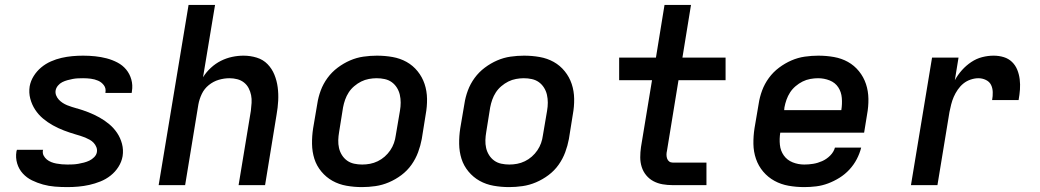

<svg xmlns="http://www.w3.org/2000/svg" viewBox="-20 -755 4240 783"><path d="M255 8Q229 8 204 6Q179 4 155.5 -2.5Q132 -9 110.5 -19.5Q89 -30 73 -47.5Q57 -65 50 -88.5Q43 -112 47 -137Q48 -139 48 -140.5Q48 -142 49 -144H156Q155 -143 155 -142.5Q155 -142 155 -142Q153 -130 158 -120.5Q163 -111 171 -104.5Q179 -98 189 -94Q199 -90 210 -88Q221 -86 232 -85Q243 -84 255 -84Q266 -84 277 -84.5Q288 -85 299.5 -87Q311 -89 322.5 -92Q334 -95 344.5 -100Q355 -105 364 -114Q373 -123 375 -134Q377 -145 373 -155Q369 -165 362 -172.5Q355 -180 346 -185Q337 -190 327.5 -194Q318 -198 308 -201Q298 -204 288 -207Q264 -214 240.5 -223Q217 -232 195.5 -244Q174 -256 155.5 -271.5Q137 -287 123.5 -307.5Q110 -328 103.5 -352.5Q97 -377 101 -403Q105 -425 117.5 -445Q130 -465 148 -480Q166 -495 187.5 -504.5Q209 -514 231 -519Q253 -524 275 -526Q297 -528 319 -528Q344 -528 368 -525.5Q392 -523 415 -517Q438 -511 459 -500Q480 -489 494.5 -471.5Q509 -454 515.5 -431Q522 -408 518 -383Q518 -381 517.5 -379.5Q517 -378 517 -376H410Q410 -377 410 -377.5Q410 -378 410 -378Q413 -395 403.5 -407.5Q394 -420 380 -426Q366 -432 350.5 -434Q335 -436 319 -436Q308 -436 297.5 -435.5Q287 -435 276.5 -433Q266 -431 255 -428Q244 -425 234 -420Q224 -415 216.5 -406Q209 -397 207 -387Q205 -376 209 -366Q213 -356 220 -348.5Q227 -341 235.5 -335.5Q244 -330 253.5 -326Q263 -322 273 -319Q283 -316 293 -313H294Q318 -306 341 -297Q364 -288 385.5 -276Q407 -264 425.5 -248.5Q444 -233 457.5 -213Q471 -193 477.5 -168.5Q484 -144 480 -118Q476 -95 463 -74.5Q450 -54 431 -39Q412 -24 389.5 -15Q367 -6 344.5 -1Q322 4 299.5 6Q277 8 255 8Z M627 0 749 -735H857L808 -440Q821 -461 840 -478.5Q859 -496 881 -507Q903 -518 926.5 -523Q950 -528 973 -528Q1001 -528 1027 -520Q1053 -512 1071 -493.5Q1089 -475 1099 -450.5Q1109 -426 1112.5 -399Q1116 -372 1114.5 -344Q1113 -316 1108 -288L1061 0H953L1003 -303Q1005 -319 1006 -335.5Q1007 -352 1004 -367Q1001 -382 994 -395.5Q987 -409 975 -418.5Q963 -428 947.5 -432Q932 -436 916 -436Q894 -436 872 -429.5Q850 -423 831.5 -408Q813 -393 803 -372Q793 -351 789 -329L735 0Z M1456 8Q1424 8 1393 2.5Q1362 -3 1336 -17.5Q1310 -32 1290.5 -55.5Q1271 -79 1262 -107.5Q1253 -136 1252.5 -168Q1252 -200 1257 -232L1274 -332Q1278 -359 1288 -386Q1298 -413 1315.5 -437Q1333 -461 1357 -479Q1381 -497 1407.5 -508.5Q1434 -520 1462 -524Q1490 -528 1517 -528Q1550 -528 1581 -522.5Q1612 -517 1638 -502.5Q1664 -488 1683 -464.5Q1702 -441 1711.5 -412.5Q1721 -384 1721.5 -352Q1722 -320 1716 -288L1700 -188Q1695 -161 1685 -134Q1675 -107 1658 -83Q1641 -59 1617 -41Q1593 -23 1566 -11.5Q1539 0 1511 4Q1483 8 1456 8ZM1457 -84Q1473 -84 1489 -87Q1505 -90 1520.5 -97.5Q1536 -105 1549 -116.5Q1562 -128 1571.5 -142Q1581 -156 1586.5 -171.5Q1592 -187 1594 -203L1611 -303Q1614 -320 1614 -336.5Q1614 -353 1610.5 -368.5Q1607 -384 1598.5 -397.5Q1590 -411 1577.5 -420Q1565 -429 1549 -432.5Q1533 -436 1516 -436Q1501 -436 1484.5 -433Q1468 -430 1453 -422.5Q1438 -415 1424.5 -403.5Q1411 -392 1402 -378Q1393 -364 1387.5 -348.5Q1382 -333 1379 -317L1363 -217Q1360 -200 1359.5 -183.5Q1359 -167 1362.5 -151.5Q1366 -136 1374.5 -122.5Q1383 -109 1395.5 -100Q1408 -91 1424 -87.5Q1440 -84 1457 -84Z M2056 8Q2024 8 1993 2.5Q1962 -3 1936 -17.5Q1910 -32 1890.5 -55.5Q1871 -79 1862 -107.5Q1853 -136 1852.5 -168Q1852 -200 1857 -232L1874 -332Q1878 -359 1888 -386Q1898 -413 1915.5 -437Q1933 -461 1957 -479Q1981 -497 2007.5 -508.5Q2034 -520 2062 -524Q2090 -528 2117 -528Q2150 -528 2181 -522.5Q2212 -517 2238 -502.5Q2264 -488 2283 -464.5Q2302 -441 2311.5 -412.5Q2321 -384 2321.5 -352Q2322 -320 2316 -288L2300 -188Q2295 -161 2285 -134Q2275 -107 2258 -83Q2241 -59 2217 -41Q2193 -23 2166 -11.5Q2139 0 2111 4Q2083 8 2056 8ZM2057 -84Q2073 -84 2089 -87Q2105 -90 2120.5 -97.5Q2136 -105 2149 -116.5Q2162 -128 2171.5 -142Q2181 -156 2186.5 -171.5Q2192 -187 2194 -203L2211 -303Q2214 -320 2214 -336.5Q2214 -353 2210.5 -368.5Q2207 -384 2198.5 -397.5Q2190 -411 2177.5 -420Q2165 -429 2149 -432.5Q2133 -436 2116 -436Q2101 -436 2084.5 -433Q2068 -430 2053 -422.5Q2038 -415 2024.5 -403.5Q2011 -392 2002 -378Q1993 -364 1987.5 -348.5Q1982 -333 1979 -317L1963 -217Q1960 -200 1959.5 -183.5Q1959 -167 1962.5 -151.5Q1966 -136 1974.5 -122.5Q1983 -109 1995.5 -100Q2008 -91 2024 -87.5Q2040 -84 2057 -84Z M2723 0Q2702 0 2682 -3.5Q2662 -7 2645 -16Q2628 -25 2615.5 -40Q2603 -55 2597 -74Q2591 -93 2591 -113.5Q2591 -134 2594 -155L2639 -428H2505V-520H2655L2690 -735H2798L2763 -520H2939V-428H2747L2700 -140Q2698 -132 2698 -124Q2698 -116 2700.5 -108.5Q2703 -101 2709 -96.5Q2715 -92 2723 -92H2861V0Z M3260 8Q3227 8 3196 2.5Q3165 -3 3138.5 -17.5Q3112 -32 3092.5 -55Q3073 -78 3063 -107Q3053 -136 3052.5 -168Q3052 -200 3057 -232L3074 -332Q3078 -359 3088 -386Q3098 -413 3115.5 -437Q3133 -461 3157 -479Q3181 -497 3207.5 -508.5Q3234 -520 3262 -524Q3290 -528 3317 -528Q3350 -528 3381 -522.5Q3412 -517 3438 -502.5Q3464 -488 3483 -464.5Q3502 -441 3511.5 -412.5Q3521 -384 3521.5 -352Q3522 -320 3516 -288L3504 -214H3162Q3158 -189 3160.5 -164.5Q3163 -140 3176.5 -121Q3190 -102 3212.5 -93Q3235 -84 3260 -84Q3278 -84 3296.5 -87Q3315 -90 3333 -98Q3351 -106 3365.5 -120.5Q3380 -135 3385 -153H3492Q3486 -129 3474 -106Q3462 -83 3444 -63.5Q3426 -44 3403.5 -30Q3381 -16 3357 -7Q3333 2 3308.5 5Q3284 8 3260 8ZM3178 -306H3411Q3415 -331 3413 -355.5Q3411 -380 3398.5 -399Q3386 -418 3363.5 -427Q3341 -436 3316 -436Q3301 -436 3284.5 -433Q3268 -430 3253 -422.5Q3238 -415 3224.5 -403.5Q3211 -392 3202 -378Q3193 -364 3187.5 -348.5Q3182 -333 3179 -317Z M3695 0 3781 -520H3889L3874 -428Q3886 -450 3903 -469Q3920 -488 3941 -502Q3962 -516 3985.5 -522Q4009 -528 4032 -528Q4054 -528 4073.5 -522Q4093 -516 4107 -502.5Q4121 -489 4128.5 -470.5Q4136 -452 4138.5 -431.5Q4141 -411 4139.5 -390Q4138 -369 4134 -347H4026Q4029 -363 4028.5 -379.5Q4028 -396 4021.5 -409Q4015 -422 4000.5 -429Q3986 -436 3970 -436Q3955 -436 3938.5 -430.5Q3922 -425 3909 -414.5Q3896 -404 3886 -389.5Q3876 -375 3869.5 -360Q3863 -345 3859 -329Q3855 -313 3852 -298L3803 0Z"/></svg>

Font: Iosevka SS04 SmBd Ex Obl
Style: Regular
Weight: 600
Width: 7
Italic angle: -9°
Monospace: yes
Designer: Belleve Invis
Foundry: Belleve Invis
Version: Version 19.0.0; ttfautohint (v1.8.4)